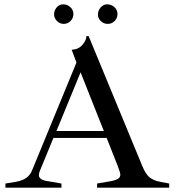

<svg xmlns="http://www.w3.org/2000/svg" viewBox="-20 -864 804 884"><path d="M759 -19V0H427V-19L480 -28Q510 -33 522 -40Q534 -47 534 -59Q534 -69 522 -100L471 -229H226L165 -81Q159 -68 159 -58Q159 -37 194 -31L263 -19V0H5V-19L54 -27Q85 -33 102.5 -46Q120 -59 129 -83L332 -576L310 -635Q341 -636 359.5 -657.5Q378 -679 378 -698H388L635 -100Q650 -63 668 -48Q686 -33 717 -27ZM458 -261 351 -531 240 -261ZM262 -843Q265 -844 271 -844Q290 -844 304 -831Q318 -818 318 -799Q318 -781 305 -767.5Q292 -754 273 -754Q256 -754 242.5 -767Q229 -780 229 -798Q229 -813 238 -826Q247 -839 262 -843ZM464 -843Q467 -844 474 -844Q493 -844 507 -831Q521 -818 521 -799Q521 -781 508 -767.5Q495 -754 476 -754Q458 -754 444.5 -766.5Q431 -779 431 -797Q431 -813 440.5 -826Q450 -839 464 -843Z"/></svg>

Font: Ibarra Real Nova
Style: Regular
Weight: 400
Designer: Jose Maria Ribagorda & Octavio Pardo
Foundry: Jose Maria Ribagorda
Version: Version 1.014